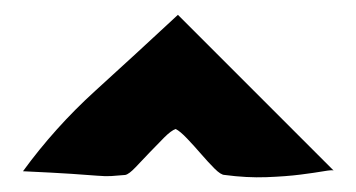

<svg xmlns="http://www.w3.org/2000/svg" viewBox="-20 -709 480 259"><path d="M11 -478Q54 -476 76.5 -474.5Q99 -473 111 -472Q123 -471 130 -471.5Q137 -472 149 -473Q154 -474 163 -483.5Q172 -493 182 -503.5Q192 -514 201.5 -523.5Q211 -533 217 -535Q223 -532 232.5 -522Q242 -512 251.5 -501Q261 -490 269.5 -481.5Q278 -473 283 -473Q313 -469 339.5 -470Q366 -471 385.5 -473.5Q405 -476 416.5 -478Q428 -480 430 -479L220 -689Q163 -636 108.5 -586.5Q54 -537 11 -478Z"/></svg>

Font: Londrina Solid
Style: Regular
Weight: 400
Designer: Marcelo Magalhaes
Foundry: Marcelo Magalhães
Version: Version 1.002